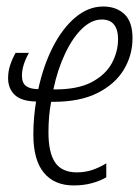

<svg xmlns="http://www.w3.org/2000/svg" viewBox="-20 -560 427 590"><path d="M206.1 9.8Q147 9.8 114.7 -29.3Q82.5 -68.4 82.5 -146.5Q82.5 -173.3 84.7 -198.7Q86.9 -224.1 90.8 -248Q45.4 -249 25.1 -268.6Q4.9 -288.1 4.9 -319.8Q4.9 -340.8 11 -359.4Q17.1 -377.9 27.8 -397.5H68.8Q47.4 -358.9 47.4 -327.6Q47.4 -304.7 60.5 -295.4Q73.7 -286.1 97.7 -286.1Q113.3 -358.4 142.6 -415.8Q171.9 -473.1 211.7 -506.6Q251.5 -540 296.9 -540Q337.4 -540 362.3 -516.6Q387.2 -493.2 387.2 -442.4Q387.2 -390.6 360.6 -346.2Q334 -301.8 280 -274.4Q226.1 -247.1 143.6 -247.1H137.2Q128.9 -205.1 128.9 -152.8Q128.9 -90.3 149.7 -60.3Q170.4 -30.3 216.3 -30.3Q240.7 -30.3 262.9 -37.6Q285.2 -44.9 306.6 -58.1V-15.1Q287.1 -3.9 262.2 2.9Q237.3 9.8 206.1 9.8ZM144 -285.2H148.9Q219.2 -285.2 261.7 -307.6Q304.2 -330.1 323.5 -365.5Q342.8 -400.9 342.8 -440.4Q342.8 -468.3 330.6 -484.1Q318.4 -500 292.5 -500Q261.2 -500 231.9 -471.7Q202.6 -443.4 179.7 -394.5Q156.7 -345.7 144 -285.2Z"/></svg>

Font: Open Sans Condensed Light
Style: Italic
Weight: 300
Width: 3
Italic angle: -12°
Designer: Monotype Design Team
Foundry: Monotype Imaging Inc.
Version: Version 3.000; ttfautohint (v1.8.4)